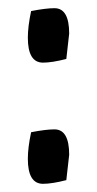

<svg xmlns="http://www.w3.org/2000/svg" viewBox="-20 -437 237 469"><path d="M113 -121Q149 -121 149 -59L142 3Q107 12 85 12Q48 12 48 -49Q48 -76 56 -114Q92 -121 113 -121ZM113 -417Q149 -417 149 -355L142 -293Q107 -284 85 -284Q48 -284 48 -345Q48 -372 56 -410Q92 -417 113 -417Z"/></svg>

Font: Mate
Style: Regular
Weight: 400
Designer: Eduardo Rodriguez Tunni
Foundry: Eduardo Rodriguez Tunni
Version: Version 1.002